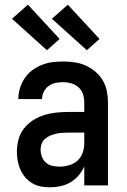

<svg xmlns="http://www.w3.org/2000/svg" viewBox="-20 -790 540 818"><path d="M193 8Q174 8 154.5 4.5Q135 1 118 -9Q101 -19 88 -34Q75 -49 67 -67Q59 -85 55.5 -104Q52 -123 52 -143Q52 -169 58.5 -194.5Q65 -220 81 -241Q97 -262 119 -276.5Q141 -291 166 -299Q191 -307 217 -310Q243 -313 269 -313H339V-354Q339 -372 333.5 -389Q328 -406 314.5 -418Q301 -430 283.5 -435Q266 -440 249 -440Q232 -440 216 -436.5Q200 -433 187 -423.5Q174 -414 166.5 -399Q159 -384 159 -368Q159 -368 159 -368Q159 -368 159 -368H58Q58 -368 58 -368Q58 -368 58 -368Q58 -391 65 -414Q72 -437 85 -456.5Q98 -476 116.5 -490Q135 -504 157 -513Q179 -522 202 -525Q225 -528 249 -528Q273 -528 297.5 -524.5Q322 -521 344.5 -511Q367 -501 386 -485Q405 -469 417.5 -448Q430 -427 435 -402.5Q440 -378 440 -354V0H339V-81Q330 -60 315 -42.5Q300 -25 280.5 -13.5Q261 -2 238.5 3Q216 8 193 8ZM233 -80Q254 -80 274.5 -86Q295 -92 310 -105.5Q325 -119 332 -139Q339 -159 339 -180V-225H269Q256 -225 243 -224Q230 -223 217.5 -220Q205 -217 193.5 -212Q182 -207 172 -198.5Q162 -190 157.5 -178Q153 -166 153 -153Q153 -137 158.5 -122.5Q164 -108 175.5 -97.5Q187 -87 202.5 -83.5Q218 -80 233 -80ZM350 -576 201 -710 269 -770 404 -624ZM180 -576 31 -710 99 -770 234 -624Z"/></svg>

Font: Zed Sans Semibold
Style: Regular
Weight: 600
Designer: Belleve Invis
Foundry: Belleve Invis
Version: Version 1.0.0; ttfautohint (v1.8.4)